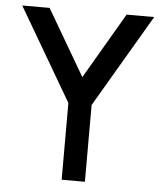

<svg xmlns="http://www.w3.org/2000/svg" viewBox="-51 -745 664 790"><g transform="rotate(5 281.0 -350.0)"><path d="M9 -700 233 -317V0H329V-317L554 -700H440L281 -428L122 -700Z"/></g></svg>

Font: Unageo
Style: Medium
Weight: 500
Designer: Richard Sepsi
Foundry: Richard Sepsi
Version: Version 2.000